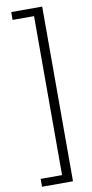

<svg xmlns="http://www.w3.org/2000/svg" viewBox="-111 -894 541 1130"><g transform="rotate(-10 159.0 -329.0)"><path d="M44 193H229V-851H44V-804H172V146H44Z"/></g></svg>

Font: Noto Sans Tamil UI Light
Style: Regular
Weight: 300
Designer: Jelle Bosma - Monotype Design Team
Foundry: Monotype Imaging Inc.
Version: Version 2.004